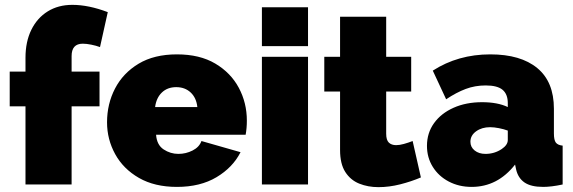

<svg xmlns="http://www.w3.org/2000/svg" viewBox="-20 -760 2359 791"><path d="M85 0V-322H20V-465H85V-522Q85 -588 109 -637Q133 -686 176.5 -713Q220 -740 278 -740Q345 -740 424 -710L392 -566Q376 -572 356 -576Q336 -580 321 -580Q275 -580 275 -529V-465H390V-322H275V0Z M709 10Q617 10 552.5 -27Q488 -64 454.5 -125Q421 -186 421 -256Q421 -332 454 -395.5Q487 -459 551 -497.5Q615 -536 709 -536Q803 -536 867 -498Q931 -460 964 -398Q997 -336 997 -263Q997 -232 992 -205H623Q626 -163 654 -144.5Q682 -126 715 -126Q746 -126 773.5 -140Q801 -154 810 -179L971 -133Q939 -70 872 -30Q805 10 709 10ZM619 -319H793Q789 -357 765.5 -379Q742 -401 706 -401Q670 -401 647 -379Q624 -357 619 -319Z M1059 -570V-730H1249V-570ZM1059 0V-526H1249V0Z M1714 -29Q1674 -12 1628.5 -0.5Q1583 11 1539 11Q1496 11 1460 -3.5Q1424 -18 1402.5 -51.5Q1381 -85 1381 -142V-383H1316V-526H1381V-691H1571V-526H1674V-383H1571V-209Q1571 -183 1582 -172.5Q1593 -162 1612 -162Q1626 -162 1644 -167Q1662 -172 1680 -179Z M1739 -159Q1739 -212 1768 -252.5Q1797 -293 1848.5 -316Q1900 -339 1966 -339Q2030 -339 2072 -319V-335Q2072 -372 2050.5 -390Q2029 -408 1981 -408Q1937 -408 1898.5 -393.5Q1860 -379 1818 -351L1763 -469Q1867 -536 2000 -536Q2125 -536 2193.5 -479.5Q2262 -423 2262 -312V-210Q2262 -183 2270 -172.5Q2278 -162 2298 -160V0Q2275 5 2254.5 7.5Q2234 10 2218 10Q2167 10 2140.5 -8.5Q2114 -27 2106 -63L2102 -82Q2030 10 1923 10Q1871 10 1829 -12Q1787 -34 1763 -72.5Q1739 -111 1739 -159ZM2047 -146Q2072 -163 2072 -183V-222Q2056 -228 2035.5 -232Q2015 -236 1999 -236Q1965 -236 1941.5 -219Q1918 -202 1918 -176Q1918 -154 1935.5 -140Q1953 -126 1980 -126Q2017 -126 2047 -146Z"/></svg>

Font: Raleway Black
Style: Regular
Weight: 900
Designer: Matt McInerney, Pablo Impallari, Rodrigo Fuenzalida
Foundry: Matt McInerney, Pablo Impallari, Rodrigo Fuenzalida
Version: Version 4.026